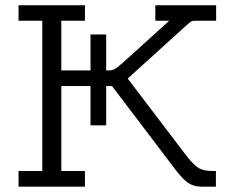

<svg xmlns="http://www.w3.org/2000/svg" viewBox="-20 -703 890 723"><path d="M49.8 0V-59.1H139.2V-625H49.8V-683.1H299.8V-625H210.9V-438H320.8V-573.2H379.9V-438H395Q409.2 -439 422.9 -450.2Q435.1 -459 617.2 -625H564.9V-683.1H793.9V-625H715.8Q704.6 -625 699.7 -622.1Q694.8 -619.1 674.8 -601.1L460.9 -407.2L684.1 -113.8Q710.9 -79.6 730 -69.3Q749 -59.1 778.8 -59.1H793V0H740.2Q712.4 0 692.1 -12Q671.9 -23.9 643.1 -61L401.9 -378.9H379.9V-231H320.8V-378.9H210.9V-59.1H299.8V0Z"/></svg>

Font: CMU Concrete
Style: Roman
Weight: 500
Version: Version 0.7.0